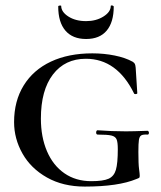

<svg xmlns="http://www.w3.org/2000/svg" viewBox="-20 -677 593 709"><path d="M32 -226Q32 -304 67.5 -361.5Q103 -419 168 -449.5Q233 -480 321 -480Q364 -480 403.5 -472Q443 -464 470 -449Q476 -445 478 -441Q480 -437 481 -427L487 -333Q487 -330 481.5 -329.5Q476 -329 475 -332Q412 -460 297 -460Q220 -460 175.5 -402Q131 -344 131 -239Q131 -171 153.5 -118.5Q176 -66 218 -37Q260 -8 317 -8Q361 -8 381 -17Q401 -26 408 -50Q415 -74 415 -126Q415 -152 410.5 -162.5Q406 -173 391.5 -176.5Q377 -180 341 -180Q335 -180 335 -188Q335 -191 336.5 -193.5Q338 -196 340 -196Q392 -192 445 -192Q469 -192 525 -194Q527 -194 528.5 -191.5Q530 -189 530 -187Q530 -180 525 -180Q508 -181 501.5 -177Q495 -173 493 -160.5Q491 -148 491 -116Q491 -71 493.5 -53Q496 -35 496 -28Q496 -22 494 -20.5Q492 -19 484 -16Q417 12 293 12Q213 12 153.5 -21.5Q94 -55 63 -110Q32 -165 32 -226ZM206 -655Q206 -633 232.5 -616Q259 -599 298 -599Q335 -599 362 -616Q389 -633 389 -655Q389 -657 393 -657Q395 -657 397.5 -655.5Q400 -654 400 -653Q400 -595 374 -564Q348 -533 298 -533Q248 -533 221.5 -564Q195 -595 195 -653Q195 -656 200.5 -656.5Q206 -657 206 -655Z"/></svg>

Font: Cormorant SC SemiBold
Style: Regular
Weight: 600
Designer: Christian Thalmann (Catharsis Fonts)
Foundry: Catharsis Fonts
Version: Version 4.000